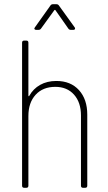

<svg xmlns="http://www.w3.org/2000/svg" viewBox="-20 -893 513 913"><path d="M395 -348V-10Q395 0 385 0H375Q365 0 365 -10V-344Q365 -406 332 -443Q299 -480 243 -480Q184 -480 149.5 -442.5Q115 -405 115 -341V-10Q115 0 105 0H95Q85 0 85 -10V-690Q85 -700 95 -700H105Q115 -700 115 -690V-439Q115 -436 116.5 -435.5Q118 -435 119 -437Q138 -471 171 -489.5Q204 -508 248 -508Q316 -508 355.5 -464.5Q395 -421 395 -348ZM146 -763 220 -867Q224 -873 232 -873H248Q256 -873 260 -867L335 -763Q337 -761 337 -757Q337 -755 335 -753Q333 -751 329 -751H317Q309 -751 305 -757L244 -844Q243 -846 241 -846Q239 -846 238 -844L175 -757Q171 -751 163 -751H152Q146 -751 144 -754.5Q142 -758 146 -763Z"/></svg>

Font: Barlow Semi Condensed Thin
Style: Regular
Weight: 250
Width: 4
Designer: Jeremy Tribby
Foundry: Tribby Type
Version: Version 1.408